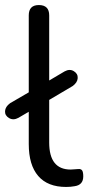

<svg xmlns="http://www.w3.org/2000/svg" viewBox="-38 -732 354 761"><path d="M224 9Q151 9 113.5 -34.5Q76 -78 76 -161V-289L35 -265Q15 -254 -2 -264Q-19 -274 -18 -291.5Q-17 -309 2 -323L76 -366V-671Q76 -712 116 -712Q157 -712 157 -671V-413L218 -449Q238 -460 254.5 -450Q271 -440 270 -422.5Q269 -405 250 -391L157 -336V-167Q157 -60 242 -60Q248 -60 258 -61Q268 -62 272 -62Q283 -63 287.5 -56.5Q292 -50 292 -33Q292 1 258 6Q242 9 224 9Z"/></svg>

Font: Nunito
Style: Regular
Weight: 400
Designer: Vernon Adams
Foundry: Vernon Adams
Version: Version 3.602